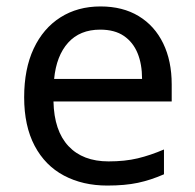

<svg xmlns="http://www.w3.org/2000/svg" viewBox="-20 -566 604 596"><path d="M292 -546Q361 -546 410.5 -516Q460 -486 486.5 -431.5Q513 -377 513 -304V-251H146Q148 -160 192.5 -112.5Q237 -65 317 -65Q368 -65 407.5 -74.5Q447 -84 489 -102V-25Q448 -7 408 1.5Q368 10 313 10Q237 10 178.5 -21Q120 -52 87.5 -113.5Q55 -175 55 -264Q55 -352 84.5 -415Q114 -478 167.5 -512Q221 -546 292 -546ZM291 -474Q228 -474 191.5 -433.5Q155 -393 148 -321H421Q421 -367 407 -401Q393 -435 364.5 -454.5Q336 -474 291 -474Z"/></svg>

Font: Noto Sans Myanmar
Style: Regular
Weight: 400
Designer: Monotype Design Team
Foundry: Monotype Imaging Inc.
Version: Version 2.107